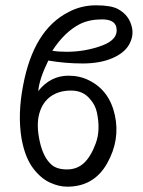

<svg xmlns="http://www.w3.org/2000/svg" viewBox="-20 -700 540 723"><path d="M233 3Q201 3 167 -13Q133 -29 105 -66Q77 -103 64 -164L61 -179Q46 -270 67 -378Q106 -587 237 -654Q285 -680 341.5 -680Q398 -680 424 -666Q467 -643 477 -596Q484 -564 466 -532Q448 -500 402 -480.5Q356 -461 291 -461Q226 -461 162 -472Q128 -403 124 -357Q170 -415 238 -415Q280 -415 314 -398Q392 -360 412.5 -266.5Q433 -173 383.5 -85Q334 3 233 3ZM175 -79Q195 -62 232.5 -62Q270 -62 296 -86Q322 -110 340.5 -160Q359 -210 345 -276Q339 -305 319 -327Q293 -359 247.5 -359Q202 -359 171 -337Q140 -315 128 -272.5Q116 -230 129.5 -168Q143 -106 175 -79ZM231 -505Q301 -505 364.5 -528.5Q428 -552 418 -598Q411 -627 364 -627Q317 -627 282 -610Q224 -581 177 -509Q199 -505 231 -505Z"/></svg>

Font: LXGW WenKai Mono TC
Style: Regular
Weight: 400
Designer: LXGW / Fontworks Inc.
Foundry: LXGW / Fontworks Inc.
Version: Version 1.330